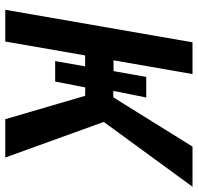

<svg xmlns="http://www.w3.org/2000/svg" viewBox="-31 -720 751 729"><g transform="rotate(90 344.5 -355.5)"><path d="M689 -710.9 442.9 -374 578.1 0H432.6L343.8 -303.2L312 -303.7L289.6 -189.5H211.9L231.9 -303.2H190.4L137.7 0H17.1L140.6 -710.9H261.2L209 -411.1H250L272 -535.2H350.1L325.2 -410.2H349.6L536.6 -710.9Z"/></g></svg>

Font: Roboto Medium
Style: Italic
Weight: 500
Italic angle: -12°
Designer: Google
Version: Version 2.134; 2016